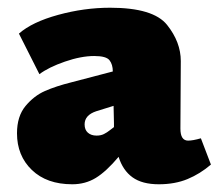

<svg xmlns="http://www.w3.org/2000/svg" viewBox="-20 -466 566 497"><path d="M526 -40Q498 -16 465.5 -2.5Q433 11 391 11Q348 11 323 -7Q298 -25 287 -60Q255 -22 228 -5.5Q201 11 167 11Q101 11 62.5 -26Q24 -63 24 -121Q24 -165 46 -191.5Q68 -218 96.5 -230.5Q125 -243 165 -253L272 -281Q272 -299 263.5 -310Q255 -321 224 -321Q190 -321 148 -306.5Q106 -292 82 -274L29 -379Q63 -409 130.5 -427.5Q198 -446 265 -446Q377 -446 412.5 -401.5Q448 -357 448 -308L447 -133Q447 -102 467 -102Q479 -102 500 -108ZM275 -137V-147L274 -192L229 -178Q199 -168 199 -144Q199 -130 207.5 -122.5Q216 -115 230 -115Q241 -115 249 -119Q257 -123 264.5 -129Q272 -135 275 -137Z"/></svg>

Font: Ysabeau Black
Style: Regular
Weight: 900
Designer: Christian Thalmann (Catharsis Fonts)
Version: Version 0.003